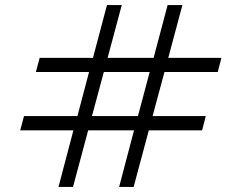

<svg xmlns="http://www.w3.org/2000/svg" viewBox="-20 -740 956 760"><path d="M211.5 0H269L329 -224H510.5L451.5 0H509L569 -224H780L794.5 -280.5H584L631 -455H842L856.5 -511H646L702 -720H643.5L588 -511H406L462 -720H403.5L348 -511H137L122 -455H332.5L286.5 -280.5H75L60 -224H270.5ZM344 -280.5 391 -455H572.5L526 -280.5Z"/></svg>

Font: Eudonet Light
Style: Regular
Weight: 300
Designer: Mikhail Sharanda
Foundry: Mikhail Sharanda
Version: Version 4.503;Glyphs 3.1.2 (3151)